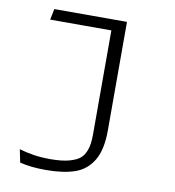

<svg xmlns="http://www.w3.org/2000/svg" viewBox="-80 -572 781 856"><g transform="rotate(10 310.0 -143.5)"><path d="M426 -500V-9Q426 79.5 396.5 128.2Q367 177 314.8 195Q262.5 213 184 213Q148.5 213 120.5 210Q92.5 207 66 200.5L54 142Q86.5 151.5 120.8 156.8Q155 162 194 162Q249 162 282 152.5Q315 143 330.5 129Q345.5 116 354.8 90.2Q364 64.5 364 20V-473L386.5 -450.5H87L97 -500Z"/></g></svg>

Font: Monaspace Argon Var
Style: Regular
Weight: 400
Designer: Riley Cran and the Lettermatic Team
Version: Version 1.000 (Monaspace Argon Var)